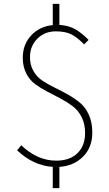

<svg xmlns="http://www.w3.org/2000/svg" viewBox="-20 -845 561 986"><path d="M435 -640 412 -617Q377 -653 346.5 -668.5Q316 -684 267 -684Q209 -684 171.5 -646Q134 -608 134 -552Q134 -511 151.5 -480.5Q169 -450 197.5 -431Q226 -412 260 -395.5Q294 -379 328 -360Q362 -341 390.5 -317.5Q419 -294 436.5 -255Q454 -216 454 -164Q454 -88 406.5 -40.5Q359 7 285 12V121H251V12Q150 5 68 -73L89 -99Q172 -20 268 -20Q339 -20 378 -58.5Q417 -97 417 -162Q417 -208 399.5 -243Q382 -278 353.5 -299.5Q325 -321 291 -339Q257 -357 223 -374.5Q189 -392 160.5 -413Q132 -434 114.5 -468.5Q97 -503 97 -549Q97 -617 140.5 -663.5Q184 -710 251 -716V-825H285V-717Q334 -714 368 -694Q402 -674 435 -640Z"/></svg>

Font: Noto Sans Korean Thin
Style: Regular
Weight: 250
Designer: Ryoko NISHIZUKA  (kana & ideographs); Paul D. Hunt (Latin, Greek & Cyrillic); Wenlong ZHANG  (bopomofo); Sandoll Communi
Foundry: Adobe Systems Incorporated
Version: Version 1.0001;PS 1;hotconv 1.0.78;makeotf.lib2.5.61930